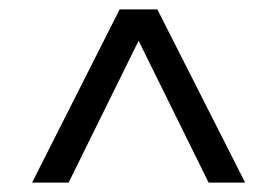

<svg xmlns="http://www.w3.org/2000/svg" viewBox="-20 -760 592 410"><path d="M48.5 -370 235.5 -740H316L503.5 -370H425.5L276 -673L126.5 -370Z"/></svg>

Font: Encode Sans SemiCondensed SemiCondensed
Style: Regular
Weight: 400
Width: 4
Designer: Multiple Designers
Foundry: Impallari Type
Version: Version 3.000; ttfautohint (v1.8.3) -l 8 -r 50 -G 200 -x 14 